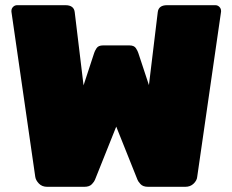

<svg xmlns="http://www.w3.org/2000/svg" viewBox="-20 -720 896 740"><path d="M162 0Q142 0 130 -12.5Q118 -25 116 -38L24 -675Q24 -676 24 -676.5Q24 -677 24 -678Q24 -687 30.5 -693.5Q37 -700 46 -700H232Q265 -700 268 -673L302 -391L343 -516Q345 -523 352 -534Q359 -545 377 -545H479Q497 -545 504 -534Q511 -523 513 -516L554 -392L588 -673Q591 -700 624 -700H810Q819 -700 825.5 -693.5Q832 -687 832 -678Q832 -677 832 -676.5Q832 -676 832 -675L740 -38Q739 -25 726.5 -12.5Q714 0 694 0H551Q531 0 521.5 -10.5Q512 -21 510 -27L428 -232L346 -27Q344 -21 334.5 -10.5Q325 0 305 0Z"/></svg>

Font: Rubik Black
Style: Regular
Weight: 900
Designer: Hubert and Fischer
Foundry: Hubert and Fischer
Version: Version 2.300;gftools[0.9.30]